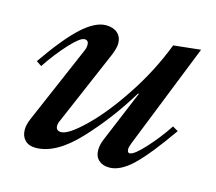

<svg xmlns="http://www.w3.org/2000/svg" viewBox="-74 -537 713 635"><g transform="rotate(15 283.0 -219.5)"><path d="M46 -41Q46 -58 55 -79L169 -344Q174 -355 174 -365Q174 -381 160 -381Q145 -381 110.5 -343.5Q76 -306 44 -258L26 -270Q89 -361 134.5 -402.5Q180 -444 217 -444Q242 -444 256.5 -431Q271 -418 271 -396Q271 -381 261 -356L152 -102Q146 -90 146 -81Q146 -64 164 -64Q189 -64 243.5 -117Q298 -170 355 -256.5Q412 -343 448 -437L541 -447L399 -90Q393 -75 393 -68Q393 -55 401 -55Q416 -55 452 -94.5Q488 -134 517 -178L536 -167Q471 -74 428.5 -33Q386 8 348 8Q325 8 311.5 -4.5Q298 -17 298 -39Q298 -57 307 -78L380 -253H377Q317 -154 241 -73Q165 8 96 8Q72 8 59 -5.5Q46 -19 46 -41Z"/></g></svg>

Font: Ibarra Real Nova
Style: Italic
Weight: 400
Italic angle: -22°
Designer: Jose Maria Ribagorda & Octavio Pardo
Foundry: Octavio Pardo
Version: Version 1.014